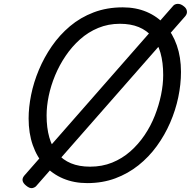

<svg xmlns="http://www.w3.org/2000/svg" viewBox="-20 -928 987 993"><path d="M431 19Q363 19 307 -4.5Q251 -28 211 -72Q171 -116 149.5 -177.5Q128 -239 128 -315Q128 -373 141 -437.5Q154 -502 181 -566.5Q208 -631 248 -689Q288 -747 342 -792.5Q396 -838 464.5 -864Q533 -890 615 -890Q683 -890 738.5 -866.5Q794 -843 833.5 -799Q873 -755 894.5 -693.5Q916 -632 916 -556Q916 -492 902 -425Q888 -358 860 -293.5Q832 -229 791 -172.5Q750 -116 696 -73Q642 -30 576 -5.5Q510 19 431 19ZM446 -66Q508 -66 560 -87Q612 -108 654 -145Q696 -182 728 -229.5Q760 -277 781 -330.5Q802 -384 813 -437.5Q824 -491 824 -540Q824 -605 810 -654.5Q796 -704 767.5 -737.5Q739 -771 697.5 -788Q656 -805 600 -805Q540 -805 488 -783.5Q436 -762 394 -724.5Q352 -687 319.5 -639Q287 -591 265 -538Q243 -485 232 -432Q221 -379 221 -331Q221 -267 235 -217.5Q249 -168 277 -134.5Q305 -101 347 -83.5Q389 -66 446 -66ZM170 31Q163 41 148.5 44.5Q134 48 115 32Q84 7 105 -19L874 -896Q882 -907 898 -908Q914 -909 930 -896Q944 -886 946.5 -871.5Q949 -857 938 -844Z"/></svg>

Font: Playwrite DK Uloopet
Style: Regular
Weight: 400
Designer: Veronika Burian, José Scaglione
Foundry: TypeTogether
Version: Version 1.002